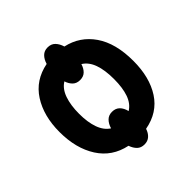

<svg xmlns="http://www.w3.org/2000/svg" viewBox="-178 -735 919 919"><g transform="rotate(-45 281.5 -275.5)"><path d="M282 53Q259 53 245 39.5Q231 26 223 3Q132 -16 84 -91Q36 -166 36 -277Q36 -385 83.5 -459Q131 -533 223 -551Q230 -575 244.5 -589.5Q259 -604 282 -604Q306 -604 320.5 -589Q335 -574 342 -550Q428 -531 477.5 -459Q527 -387 527 -268Q527 -157 480 -84.5Q433 -12 340 5Q333 27 318.5 40Q304 53 282 53ZM282 -383Q259 -383 245 -396.5Q231 -410 224 -432Q193 -413 178.5 -371.5Q164 -330 164 -272Q164 -215 178.5 -174.5Q193 -134 223 -115Q230 -139 244.5 -153.5Q259 -168 282 -168Q306 -168 320.5 -153.5Q335 -139 341 -114Q372 -133 386 -173Q400 -213 400 -272Q400 -333 385.5 -373.5Q371 -414 340 -433Q333 -410 319 -396.5Q305 -383 282 -383Z"/></g></svg>

Font: Noto Sans Mono SemiCondensed
Style: Bold
Weight: 700
Width: 4
Designer: Monotype Design Team
Foundry: Monotype Imaging Inc.
Version: Version 2.014